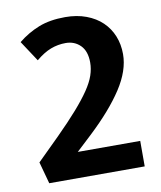

<svg xmlns="http://www.w3.org/2000/svg" viewBox="-73 -668 611 727"><g transform="rotate(-10 233.0 -304.5)"><path d="M211 -512Q181 -512 153.5 -501.5Q126 -491 96 -466L44 -545Q81 -575 124 -592Q167 -609 226 -609Q271 -609 307 -595.5Q343 -582 367.5 -558.5Q392 -535 405 -503Q418 -471 418 -433Q418 -370 373 -301Q328 -232 245 -154L185 -98H425V0H58L35 -84L121 -169Q169 -217 201 -253.5Q233 -290 253 -319.5Q273 -349 281.5 -374Q290 -399 290 -423Q290 -467 267.5 -489.5Q245 -512 211 -512Z"/></g></svg>

Font: Mukta Mahee
Style: Bold
Weight: 700
Designer: Shuchita Grover, Noopur Datye, Girish Dalvi, Yashodeep Gholap
Foundry: Ek Type
Version: Version 2.538;PS 1.000;hotconv 16.6.51;makeotf.lib2.5.65220;